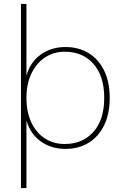

<svg xmlns="http://www.w3.org/2000/svg" viewBox="-20 -750 633 980"><path d="M87 210V-730H115V-364Q134 -433 188 -471.5Q242 -510 314 -510Q381 -510 432 -479Q483 -448 511.5 -390Q540 -332 540 -250Q540 -169 511.5 -110.5Q483 -52 432 -21Q381 10 314 10Q242 10 188.5 -28Q135 -66 115 -135V210ZM310 -15Q402 -15 457 -77Q512 -139 512 -250Q512 -361 457.5 -423.5Q403 -486 310 -486Q254 -486 210 -457Q166 -428 140.5 -375Q115 -322 115 -250Q115 -178 140 -125Q165 -72 209 -43.5Q253 -15 310 -15Z"/></svg>

Font: Work Sans ExtraLight
Style: Regular
Weight: 200
Designer: Wei Huang
Foundry: Wei Huang
Version: Version 2.010; ttfautohint (v1.8.3)